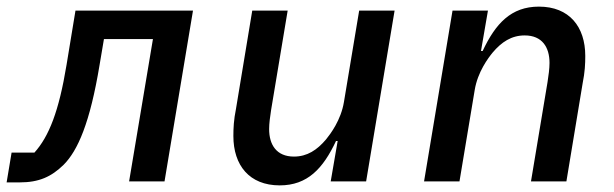

<svg xmlns="http://www.w3.org/2000/svg" viewBox="-36 -548 1856 580"><path d="M-16 3H23C82 3 119 -14 156 -50C199 -93 236 -177 265 -353L278 -430H426L354 0H461L547 -516H192L165 -352C142 -212 112 -136 68 -87H-1Z M963 0H1070L1156 -516H1049L1003 -240C994 -185 962 -143 949 -127C922 -95 892 -75 852 -75C799 -75 777 -111 777 -158C777 -175 780 -197 783 -216L833 -516H726L677 -220C670 -185 669 -161 669 -137C669 -49 717 12 809 12C893 12 940 -39 979 -122H984Z M1352 0 1398 -276C1407 -331 1439 -373 1452 -389C1479 -421 1509 -441 1549 -441C1602 -441 1624 -405 1624 -358C1624 -341 1621 -319 1618 -300L1568 0H1675L1724 -296C1731 -331 1732 -355 1732 -379C1732 -467 1684 -528 1592 -528C1508 -528 1461 -477 1422 -394H1417L1438 -516H1331L1245 0Z"/></svg>

Font: IBM Mono Medium
Style: Italic
Weight: 500
Italic angle: -9°
Monospace: yes
Designer: Mike Abbink, Paul van der Laan, Pieter van Rosmalen
Foundry: Bold Monday
Version: Version 2.3